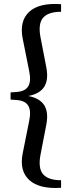

<svg xmlns="http://www.w3.org/2000/svg" viewBox="-20 -786 361 962"><path d="M286 155Q176 162 126 115.5Q76 69 94 -19L126 -179Q137 -231 121.5 -256.5Q106 -282 62 -285L33 -287V-323L62 -325Q106 -328 121.5 -353.5Q137 -379 126 -431L94 -591Q76 -680 126 -726.5Q176 -773 286 -765V-727Q222 -727 196 -697Q170 -667 183 -599L212 -449Q224 -386 201.5 -351Q179 -316 122 -305Q179 -294 201.5 -259Q224 -224 212 -161L183 -11Q170 57 196 87Q222 117 286 117Z"/></svg>

Font: Hedvig Letters Serif
Style: Regular
Weight: 400
Designer: Alexander Örn & Tor Weibull
Foundry: Kanon Foundry
Version: Version 1.000